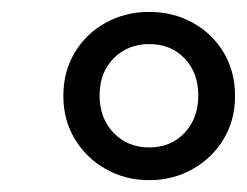

<svg xmlns="http://www.w3.org/2000/svg" viewBox="-20 -601 413 321"><path d="M229.5 -299.8Q189.5 -299.8 156.7 -318.4Q124 -336.9 105 -368.7Q85.9 -400.4 85.9 -440.4Q85.9 -481.4 105 -513.2Q124 -544.9 156.7 -563Q189.5 -581.1 229.5 -581.1Q269.5 -581.1 302.2 -563Q335 -544.9 354 -513.2Q373 -481.4 373 -440.4Q373 -400.4 354 -368.7Q335 -336.9 302.2 -318.4Q269.5 -299.8 229.5 -299.8ZM229.5 -354.5Q265.6 -354.5 288.6 -378.9Q311.5 -403.3 311.5 -441.4Q311.5 -479.5 288.6 -503.4Q265.6 -527.3 229.5 -527.3Q193.4 -527.3 169.9 -503.4Q146.5 -479.5 146.5 -441.4Q146.5 -403.3 169.9 -378.9Q193.4 -354.5 229.5 -354.5Z"/></svg>

Font: Crimson Pro Medium
Style: Italic
Weight: 500
Italic angle: -12°
Designer: Jacques Le Bailly
Foundry: Baron von Fonthausen
Version: Version 1.003